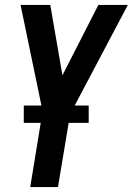

<svg xmlns="http://www.w3.org/2000/svg" viewBox="-20 -540 540 775"><path d="M102 215 152 -91 63 -520H183L232 -236L377 -520H496L263 -79L214 215ZM76 -44V-114H338V-44Z"/></svg>

Font: Iosevka SS04 Oblique
Style: Bold
Weight: 700
Italic angle: -9°
Monospace: yes
Designer: Belleve Invis
Foundry: Belleve Invis
Version: Version 19.0.0; ttfautohint (v1.8.4)